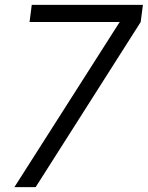

<svg xmlns="http://www.w3.org/2000/svg" viewBox="-20 -766 605 786"><path d="M126 0 556 -676 565 -746H110L101 -676H470L39 0Z"/></svg>

Font: Plus Jakarta Sans
Style: Italic
Weight: 400
Italic angle: -8°
Designer: Gumpita Rahayu
Foundry: Tokotype
Version: Version 2.071;gftools[0.9.30]